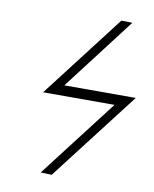

<svg xmlns="http://www.w3.org/2000/svg" viewBox="-84 -735 701 876"><g transform="rotate(10 266.5 -297.0)"><path d="M496 -287 216 77 165 75 443 -287H112L149 -335L407 -671L458 -670L202 -335H533Z"/></g></svg>

Font: Linux Libertine O
Style: Italic
Weight: 400
Italic angle: -12°
Designer: Philipp H. Poll
Foundry: Philipp H. Poll
Version: Version 5.1.6